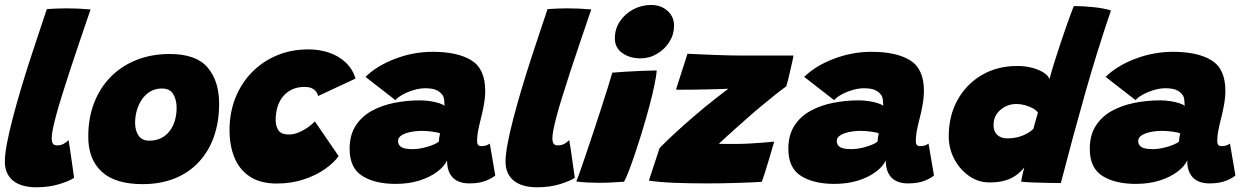

<svg xmlns="http://www.w3.org/2000/svg" viewBox="-23 -752 5168 793"><path d="M283 -17.5Q263 -4 220.8 8.8Q178.5 21.5 128 21.5Q64 21.5 30.5 -6.2Q-3 -34 -3 -84.5Q-3 -114 5.8 -160Q14.5 -206 29.2 -262.5Q44 -319 62.2 -380.5Q80.5 -442 100.2 -502.8Q120 -563.5 138.2 -618Q156.5 -672.5 170.5 -714.5Q215.5 -717.5 253 -717.5Q276.5 -717.5 299.5 -716.5Q322.5 -715.5 351 -713Q325 -637 303 -572Q281 -507 263.2 -452.5Q245.5 -398 231.8 -354Q218 -310 209 -276.2Q200 -242.5 195.2 -218.8Q190.5 -195 190.5 -181Q190.5 -167 195.2 -159.2Q200 -151.5 212 -151.5Q227.5 -151.5 239 -157.5Q250.5 -163.5 260 -173.5Q261.5 -166 265 -143.5Q268.5 -121 272.2 -93.8Q276 -66.5 279.2 -44.8Q282.5 -23 283 -17.5Z M566 8.5Q453 8.5 397.2 -42.8Q341.5 -94 341.5 -187.5Q341.5 -265 366 -327.8Q390.5 -390.5 435.2 -435.5Q480 -480.5 541.8 -504.8Q603.5 -529 678 -529Q787 -529 834.5 -473.2Q882 -417.5 882 -324Q882 -248 860.2 -186.8Q838.5 -125.5 797.2 -81.8Q756 -38 697.8 -14.8Q639.5 8.5 566 8.5ZM593 -171Q621.5 -171 642.8 -181.8Q664 -192.5 678.2 -211.5Q692.5 -230.5 699.5 -255Q706.5 -279.5 706.5 -307Q706.5 -339 692.8 -362.8Q679 -386.5 645.5 -386.5Q619.5 -386.5 599 -374.8Q578.5 -363 564.2 -342.8Q550 -322.5 542.5 -297.2Q535 -272 535 -245Q535 -213 549.2 -192Q563.5 -171 593 -171Z M1375.5 -107.5Q1356.5 -80 1319.5 -54Q1282.5 -28 1231.8 -11Q1181 6 1120 6Q1052.5 6 1009.2 -22.5Q966 -51 945.5 -100.8Q925 -150.5 925 -214Q925 -286.5 949.2 -347.5Q973.5 -408.5 1017.5 -453.5Q1061.5 -498.5 1120.8 -523.2Q1180 -548 1250.5 -548Q1297.5 -548 1337.2 -534.2Q1377 -520.5 1405.2 -493.5Q1433.5 -466.5 1445.5 -427.5L1291 -355.5Q1290.5 -358.5 1288 -364.5Q1285.5 -370.5 1279.5 -377.2Q1273.5 -384 1262.8 -388.5Q1252 -393 1234.5 -393Q1205.5 -393 1183.2 -382.5Q1161 -372 1145.8 -353.5Q1130.5 -335 1123 -310Q1115.5 -285 1115.5 -256.5Q1115.5 -231 1127 -213.8Q1138.5 -196.5 1169 -196.5Q1188 -196.5 1206 -203.2Q1224 -210 1238.8 -219.5Q1253.5 -229 1263.8 -237.8Q1274 -246.5 1277.5 -250.5Z M1611 7.5Q1526 7.5 1473.5 -25.2Q1421 -58 1421 -137.5Q1421 -194 1445.8 -232.5Q1470.5 -271 1512.2 -294Q1554 -317 1605.8 -327.2Q1657.5 -337.5 1712 -337.5Q1733 -337.5 1753.8 -334.2Q1774.5 -331 1790.8 -325.8Q1807 -320.5 1813 -314.5Q1813 -320 1811.8 -335.5Q1810.5 -351 1805 -359Q1795.5 -372.5 1779.2 -380Q1763 -387.5 1732.5 -387.5Q1711 -387.5 1686.2 -380.2Q1661.5 -373 1641 -361.8Q1620.5 -350.5 1610 -338.5L1486.5 -434.5Q1533.5 -480.5 1609 -509.2Q1684.5 -538 1764.5 -538Q1867 -538 1924 -502.8Q1981 -467.5 1981 -377Q1981 -349 1975.2 -317.2Q1969.5 -285.5 1961.5 -255.5Q1955.5 -232.5 1951.5 -211Q1947.5 -189.5 1947.5 -171Q1947.5 -157.5 1952 -153Q1956.5 -148.5 1965 -148.5Q1976.5 -148.5 1984.8 -151.2Q1993 -154 2000 -159L2022.5 -27.5Q2012 -17 1984.5 -5.8Q1957 5.5 1915.5 5.5Q1871 5.5 1847.2 -18.5Q1823.5 -42.5 1823.5 -89.5Q1812.5 -65 1783 -42.8Q1753.5 -20.5 1709.8 -6.5Q1666 7.5 1611 7.5ZM1683 -136Q1701 -136 1722.8 -140.8Q1744.5 -145.5 1763 -152.8Q1781.5 -160 1789.5 -167.5Q1789.5 -173 1791.2 -184.2Q1793 -195.5 1794.5 -201Q1786.5 -205 1763.5 -208.2Q1740.5 -211.5 1718.5 -211.5Q1703 -211.5 1686 -209.2Q1669 -207 1654.2 -202Q1639.5 -197 1630.2 -189Q1621 -181 1621 -170Q1621 -153 1634.5 -144.5Q1648 -136 1683 -136Z M2351 -17.5Q2331 -4 2288.8 8.8Q2246.5 21.5 2196 21.5Q2132 21.5 2098.5 -6.2Q2065 -34 2065 -84.5Q2065 -114 2073.8 -160Q2082.5 -206 2097.2 -262.5Q2112 -319 2130.2 -380.5Q2148.5 -442 2168.2 -502.8Q2188 -563.5 2206.2 -618Q2224.5 -672.5 2238.5 -714.5Q2283.5 -717.5 2321 -717.5Q2344.5 -717.5 2367.5 -716.5Q2390.5 -715.5 2419 -713Q2393 -637 2371 -572Q2349 -507 2331.2 -452.5Q2313.5 -398 2299.8 -354Q2286 -310 2277 -276.2Q2268 -242.5 2263.2 -218.8Q2258.5 -195 2258.5 -181Q2258.5 -167 2263.2 -159.2Q2268 -151.5 2280 -151.5Q2295.5 -151.5 2307 -157.5Q2318.5 -163.5 2328 -173.5Q2329.5 -166 2333 -143.5Q2336.5 -121 2340.2 -93.8Q2344 -66.5 2347.2 -44.8Q2350.5 -23 2351 -17.5Z M2554.5 -1.5Q2545 -1 2514.8 1Q2484.5 3 2451 3Q2428 3 2404.2 1.8Q2380.5 0.5 2357 -2.5Q2362 -13.5 2372.5 -43.2Q2383 -73 2397.2 -115Q2411.5 -157 2427.2 -204.5Q2443 -252 2458.2 -299Q2473.5 -346 2486 -386Q2498.5 -426 2506 -452Q2528 -454 2562.8 -456Q2597.5 -458 2632.2 -459.5Q2667 -461 2689.5 -461Q2688.5 -443 2680.2 -402Q2672 -361 2659 -313.5Q2647 -268.5 2632.5 -220.2Q2618 -172 2603.2 -127.8Q2588.5 -83.5 2575.8 -50Q2563 -16.5 2554.5 -1.5ZM2622.5 -511Q2578 -511 2547.2 -533Q2516.5 -555 2516.5 -593.5Q2516.5 -633.5 2537.8 -664.5Q2559 -695.5 2593 -713.5Q2627 -731.5 2666 -731.5Q2707 -731.5 2734 -707.2Q2761 -683 2761 -646Q2761 -610 2741.8 -579.2Q2722.5 -548.5 2691 -529.8Q2659.5 -511 2622.5 -511Z M3123 -1Q3084.5 1.5 3022.2 3.5Q2960 5.5 2892.5 5.5Q2825.5 5.5 2762 3Q2698.5 0.5 2657 -6L2701 -140Q2712 -151.5 2726.5 -165.8Q2741 -180 2758.8 -196.5Q2776.5 -213 2797 -231.2Q2817.5 -249.5 2839.8 -268.8Q2862 -288 2886 -307.8Q2910 -327.5 2935 -347Q2960 -366.5 2985 -385.5Q2974.5 -385 2951.2 -384.2Q2928 -383.5 2899.8 -382.8Q2871.5 -382 2843.8 -381.8Q2816 -381.5 2796.5 -381.5Q2791.5 -381.5 2787 -381.5Q2782.5 -381.5 2779 -381.5Q2775.5 -381.5 2773 -381.8Q2770.5 -382 2769 -382L2816.5 -530Q2835 -529 2864.2 -527.8Q2893.5 -526.5 2926.8 -525.2Q2960 -524 2991 -523.2Q3022 -522.5 3044.5 -522.5Q3099 -522.5 3157.5 -522.5Q3216 -522.5 3254 -522.5Q3254 -518.5 3250.2 -501.5Q3246.5 -484.5 3241.5 -462.8Q3236.5 -441 3231.8 -422.2Q3227 -403.5 3224.5 -395.5Q3201 -378.5 3174.2 -357Q3147.5 -335.5 3119.8 -312.5Q3092 -289.5 3065.8 -266.2Q3039.5 -243 3016.2 -222.2Q2993 -201.5 2974.8 -185Q2956.5 -168.5 2946 -158Q2956 -157.5 2979.2 -157.5Q3002.5 -157.5 3014 -157.5Q3041 -157.5 3070.5 -159Q3100 -160.5 3127.2 -162.8Q3154.5 -165 3174.5 -167Q3173 -161.5 3166.2 -138.5Q3159.5 -115.5 3150.8 -86.2Q3142 -57 3134.2 -32.8Q3126.5 -8.5 3123 -1Z M3423 7.5Q3338 7.5 3285.5 -25.2Q3233 -58 3233 -137.5Q3233 -194 3257.8 -232.5Q3282.5 -271 3324.2 -294Q3366 -317 3417.8 -327.2Q3469.5 -337.5 3524 -337.5Q3545 -337.5 3565.8 -334.2Q3586.5 -331 3602.8 -325.8Q3619 -320.5 3625 -314.5Q3625 -320 3623.8 -335.5Q3622.5 -351 3617 -359Q3607.5 -372.5 3591.2 -380Q3575 -387.5 3544.5 -387.5Q3523 -387.5 3498.2 -380.2Q3473.5 -373 3453 -361.8Q3432.5 -350.5 3422 -338.5L3298.5 -434.5Q3345.5 -480.5 3421 -509.2Q3496.5 -538 3576.5 -538Q3679 -538 3736 -502.8Q3793 -467.5 3793 -377Q3793 -349 3787.2 -317.2Q3781.5 -285.5 3773.5 -255.5Q3767.5 -232.5 3763.5 -211Q3759.5 -189.5 3759.5 -171Q3759.5 -157.5 3764 -153Q3768.5 -148.5 3777 -148.5Q3788.5 -148.5 3796.8 -151.2Q3805 -154 3812 -159L3834.5 -27.5Q3824 -17 3796.5 -5.8Q3769 5.5 3727.5 5.5Q3683 5.5 3659.2 -18.5Q3635.5 -42.5 3635.5 -89.5Q3624.5 -65 3595 -42.8Q3565.5 -20.5 3521.8 -6.5Q3478 7.5 3423 7.5ZM3495 -136Q3513 -136 3534.8 -140.8Q3556.5 -145.5 3575 -152.8Q3593.5 -160 3601.5 -167.5Q3601.5 -173 3603.2 -184.2Q3605 -195.5 3606.5 -201Q3598.5 -205 3575.5 -208.2Q3552.5 -211.5 3530.5 -211.5Q3515 -211.5 3498 -209.2Q3481 -207 3466.2 -202Q3451.5 -197 3442.2 -189Q3433 -181 3433 -170Q3433 -153 3446.5 -144.5Q3460 -136 3495 -136Z M4194.5 -1.5Q4195.5 -7.5 4197.5 -17.8Q4199.5 -28 4202.2 -39.5Q4205 -51 4207.5 -60Q4199 -50 4187.5 -39.2Q4176 -28.5 4159.5 -19.2Q4143 -10 4119.5 -4.2Q4096 1.5 4063.5 1.5Q4018 1.5 3979.8 -25Q3941.5 -51.5 3918.5 -95Q3895.5 -138.5 3895.5 -189.5Q3895.5 -273.5 3931.8 -339Q3968 -404.5 4032 -442Q4096 -479.5 4179 -479.5Q4211.5 -479.5 4239.8 -472Q4268 -464.5 4287.2 -452.2Q4306.5 -440 4311.5 -425.5Q4320 -457 4331.2 -493.2Q4342.5 -529.5 4354.8 -566Q4367 -602.5 4378.2 -635Q4389.5 -667.5 4398.5 -691.8Q4407.5 -716 4412 -727Q4447 -727 4490.2 -722.8Q4533.5 -718.5 4565.5 -709Q4507.5 -538.5 4458.5 -365.5Q4409.5 -192.5 4358.5 4Q4344.5 4 4313 3.5Q4281.5 3 4248 1.8Q4214.5 0.5 4194.5 -1.5ZM4136.5 -180.5Q4149.5 -180.5 4163.2 -182.2Q4177 -184 4191 -188.5Q4205 -193 4218.8 -200.5Q4232.5 -208 4245 -219.5Q4247.5 -228.5 4250 -238Q4252.5 -247.5 4255 -256.2Q4257.5 -265 4259.8 -273Q4262 -281 4264 -287Q4256.5 -297.5 4241.5 -305.5Q4226.5 -313.5 4209 -318Q4191.5 -322.5 4175 -322.5Q4137.5 -322.5 4109 -298.2Q4080.5 -274 4080.5 -235.5Q4080.5 -208.5 4096.2 -194.5Q4112 -180.5 4136.5 -180.5Z M4668 7.5Q4583 7.5 4530.5 -25.2Q4478 -58 4478 -137.5Q4478 -194 4502.8 -232.5Q4527.5 -271 4569.2 -294Q4611 -317 4662.8 -327.2Q4714.5 -337.5 4769 -337.5Q4790 -337.5 4810.8 -334.2Q4831.5 -331 4847.8 -325.8Q4864 -320.5 4870 -314.5Q4870 -320 4868.8 -335.5Q4867.5 -351 4862 -359Q4852.5 -372.5 4836.2 -380Q4820 -387.5 4789.5 -387.5Q4768 -387.5 4743.2 -380.2Q4718.5 -373 4698 -361.8Q4677.5 -350.5 4667 -338.5L4543.5 -434.5Q4590.5 -480.5 4666 -509.2Q4741.5 -538 4821.5 -538Q4924 -538 4981 -502.8Q5038 -467.5 5038 -377Q5038 -349 5032.2 -317.2Q5026.5 -285.5 5018.5 -255.5Q5012.5 -232.5 5008.5 -211Q5004.5 -189.5 5004.5 -171Q5004.5 -157.5 5009 -153Q5013.5 -148.5 5022 -148.5Q5033.5 -148.5 5041.8 -151.2Q5050 -154 5057 -159L5079.5 -27.5Q5069 -17 5041.5 -5.8Q5014 5.5 4972.5 5.5Q4928 5.5 4904.2 -18.5Q4880.5 -42.5 4880.5 -89.5Q4869.5 -65 4840 -42.8Q4810.5 -20.5 4766.8 -6.5Q4723 7.5 4668 7.5ZM4740 -136Q4758 -136 4779.8 -140.8Q4801.5 -145.5 4820 -152.8Q4838.5 -160 4846.5 -167.5Q4846.5 -173 4848.2 -184.2Q4850 -195.5 4851.5 -201Q4843.5 -205 4820.5 -208.2Q4797.5 -211.5 4775.5 -211.5Q4760 -211.5 4743 -209.2Q4726 -207 4711.2 -202Q4696.5 -197 4687.2 -189Q4678 -181 4678 -170Q4678 -153 4691.5 -144.5Q4705 -136 4740 -136Z"/></svg>

Font: Grandstander Thin Black
Style: Italic
Weight: 900
Italic angle: -15°
Version: Version 1.200